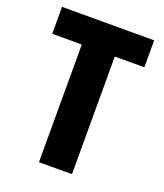

<svg xmlns="http://www.w3.org/2000/svg" viewBox="-133 -802 759 891"><g transform="rotate(20 246.5 -357.0)"><path d="M328 0H165V-581H19V-714H474V-581H328Z"/></g></svg>

Font: Noto Sans Display SemiCondensed Extra
Style: Regular
Weight: 800
Width: 4
Designer: Monotype Design Team
Foundry: Monotype Imaging Inc.
Version: Version 1.900